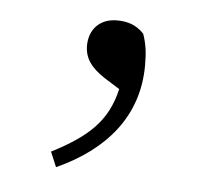

<svg xmlns="http://www.w3.org/2000/svg" viewBox="-32 -125 388 332"><g transform="rotate(5 161.5 41.0)"><path d="M76 172C160 134 214 72 214 -17C214 -39 212 -54 206 -71C192 -86 176 -90 159 -90C128 -90 111 -69 111 -42C111 -20 123 -4 146 11L173 28C160 85 127 114 65 146Z"/></g></svg>

Font: Noto Serif CJK SC ExtraLight
Style: Regular
Weight: 200
Designer: Ryoko NISHIZUKA 西塚涼子 (kana & ideographs); Frank Grießhammer (Latin, Greek & Cyrillic); Wenlong ZHANG 张文龙 (bopomofo); San
Foundry: Adobe
Version: Version 2.001;hotconv 1.1.0;makeotfexe 2.6.0